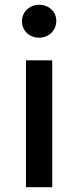

<svg xmlns="http://www.w3.org/2000/svg" viewBox="-20 -785 328 805"><path d="M199 0V-532H89V0ZM144 -627C186 -627 216 -658 216 -698C216 -736 185 -765 144 -765C103 -765 72 -734 72 -696C72 -657 103 -627 144 -627Z"/></svg>

Font: Montserrat-Alt1 SemBd
Style: Regular
Weight: 600
Designer: Differentunic
Foundry: Differentunic
Version: Version 7.222